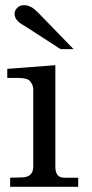

<svg xmlns="http://www.w3.org/2000/svg" viewBox="-20 -719 355 739"><path d="M19 -35 62 -36Q108 -36 108 -78V-372Q108 -386 103 -395.5Q98 -405 92 -410Q86 -415 74 -417Q62 -419 54 -419Q46 -419 30.5 -419Q15 -419 8 -419V-454L193 -468V-77Q193 -35 227 -35H281V0H19ZM129 -668 263 -530H250Q238 -530 226 -530H213L72 -621Q36 -640 36 -666Q36 -678 46 -688.5Q56 -699 72 -699Q85 -699 95.5 -694Q106 -689 111.5 -684.5Q117 -680 129 -668Z"/></svg>

Font: Academico
Style: Regular
Weight: 400
Foundry: Steinberg Media Technologies GmbH
Version: Version 0.902